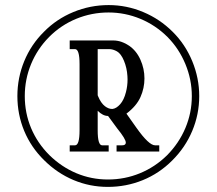

<svg xmlns="http://www.w3.org/2000/svg" viewBox="-20 -731 857 760"><path d="M366.7 -536.6V-354L368.2 -350.1Q379.4 -322.8 395.5 -310.5Q409.7 -299.8 422.9 -299.8H425.8Q440.9 -301.8 455.8 -318.6Q470.7 -335.4 478.5 -366.2Q484.9 -390.6 484.9 -416.5Q484.9 -422.9 484.4 -429.7Q482.4 -462.4 470.7 -490.5Q459 -518.6 443.1 -527.6Q427.2 -536.6 412.1 -536.6ZM480.5 -281.2 520.5 -224.6Q569.3 -155.8 593.8 -155.8H610.4V-131.3H441.4V-155.8H463.4Q478 -155.8 478 -166.5Q478 -180.7 444.3 -222.2L407.7 -272Q387.2 -272 366.7 -292.5V-214.8Q366.7 -155.8 384.3 -155.8H410.2V-131.3H255.9V-155.8H276.9Q294.9 -155.8 294.9 -214.8V-477.5Q294.9 -536.6 276.9 -536.6H255.9V-570.8H429.7Q460.9 -570.3 490.7 -550.3Q520 -530.3 535.9 -494.6Q551.8 -459 551.8 -420.4Q551.8 -382.3 536.1 -346.9Q520.5 -311.5 480.5 -281.2ZM410.2 -710.9Q481 -710.9 546.9 -683.3Q612.8 -655.8 663.6 -605Q713.4 -555.7 741 -488.8Q768.6 -421.9 768.6 -350.6Q768.6 -278.8 741 -212.9Q713.4 -147 661.6 -95.7Q610.4 -44.4 544.9 -17.8Q479.5 8.8 406.7 8.8Q335.4 8.8 271 -18.3Q206.5 -45.4 154.8 -96.7Q103 -147.5 75.9 -212.6Q48.8 -277.8 48.8 -350.6Q48.8 -422.9 75.9 -488.8Q103 -554.7 153.8 -605Q203.6 -655.8 270.3 -683.3Q336.9 -710.9 410.2 -710.9ZM174.3 -584.5Q127.9 -537.6 103 -477.3Q78.1 -417 78.1 -350.6Q78.1 -283.7 103 -224.1Q127.9 -164.6 175.3 -117.2Q223.1 -70.3 282.2 -45.4Q341.3 -20.5 407.2 -20.5Q474.1 -20.5 533.9 -45.2Q593.8 -69.8 641.1 -116.2Q688.5 -164.1 713.9 -224.4Q739.3 -284.7 739.3 -350.6Q739.3 -416 713.9 -477.3Q688.5 -538.6 643.1 -584.5Q596.2 -631.3 535.6 -656.5Q475.1 -681.6 409.7 -681.6Q342.8 -681.6 281.7 -656.5Q220.7 -631.3 174.3 -584.5Z"/></svg>

Font: Arounder
Style: Regular
Weight: 400
Designer: Maxim Raikov
Foundry: Maxim Raikov
Version: Version 1.00 March 23, 2021, initial release